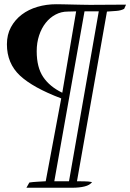

<svg xmlns="http://www.w3.org/2000/svg" viewBox="-20 -715 607 894"><path d="M265.1 -256.8Q134.3 -306.2 73.2 -362.8Q12.2 -419.9 12.2 -508.8Q12.2 -553.7 31 -588.4Q49.8 -623 81.3 -647Q112.8 -670.9 154.3 -683.1Q195.8 -695.3 241.7 -695.3Q246.6 -695.3 258.5 -695.1Q270.5 -694.8 286.4 -694.6Q302.2 -694.3 320.1 -693.8Q337.9 -693.4 354 -693.1Q370.1 -692.9 382.8 -692.6Q395.5 -692.4 400.9 -692.4L566.9 -693.4L558.1 -673.8Q542.5 -665.5 520.8 -664.1Q499 -662.6 478 -661.1L338.4 128.9Q354 129.4 373.3 129.4Q392.6 129.4 408.7 132.8Q398.4 147 374 153.1Q349.6 159.2 315.9 159.2H103L116.7 134.8Q133.3 132.3 152.6 131.3Q171.9 130.4 192.9 128.9ZM301.3 128.9 439.9 -662.1H373.5L232.9 128.9ZM334.5 -662.1 295.4 -661.1Q265.1 -661.1 238.8 -647.2Q212.4 -633.3 192.9 -608.6Q173.3 -584 162.1 -550Q150.9 -516.1 150.9 -476.6Q150.9 -401.4 181.2 -356.4Q211.4 -311.5 270 -283.2Z"/></svg>

Font: XB Kayhan
Style: Italic
Weight: 400
Italic angle: -12°
Designer: Behnam
Foundry: Irmug
Version: Version 7.300 2009